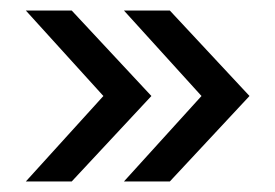

<svg xmlns="http://www.w3.org/2000/svg" viewBox="-20 -435 522 364"><path d="M116 -91H29L176 -253L29 -415H116L267 -253ZM453 -253 302 -91H215L362 -253L215 -415H302Z"/></svg>

Font: Hind Vadodara
Style: Regular
Weight: 400
Designer: Hitesh Malaviya
Foundry: Indian Type Foundry
Version: Version 0.702;PS 1.0;hotconv 1.0.81;makeotf.lib2.5.63406